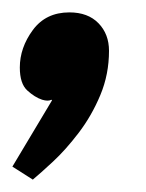

<svg xmlns="http://www.w3.org/2000/svg" viewBox="-50 -161 236 310"><path d="M3 129 -30 108 34 1 33 0Q28 3 18 0Q6 -4 -6 -15Q-18 -26 -18 -52Q-18 -84 3 -112.5Q24 -141 62 -141Q92 -141 109 -123.5Q126 -106 126 -79Q126 -41 112 -7.5Q98 26 77 53.5Q56 81 35.5 100Q15 119 3 129Z"/></svg>

Font: Faustina VF Beta
Style: Italic
Weight: 400
Italic angle: -8°
Designer: Alfonso Garcia
Foundry: Omnibus-Type
Version: Version 1.006